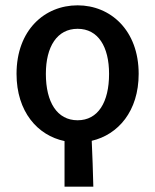

<svg xmlns="http://www.w3.org/2000/svg" viewBox="-20 -522 582 720"><path d="M500 -245C500 -409 394 -502 271 -502C147 -502 42 -409 42 -245C42 -103 121 -14 222 7V178H330C328 112 327 66 324 6C423 -17 500 -105 500 -245ZM271 -71C194 -71 152 -139 152 -245C152 -347 194 -414 271 -414C348 -414 389 -347 389 -245C389 -139 348 -71 271 -71Z"/></svg>

Font: Cambridge Sans Medium
Style: Regular
Weight: 500
Version: Version 2.020;PS 002.020;hotconv 1.0.88;makeotf.lib2.5.64775